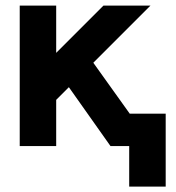

<svg xmlns="http://www.w3.org/2000/svg" viewBox="-20 -528 636 694"><path d="M447 -117.2V146.5H578.9V-117.2ZM171.4 -294.2 379.4 0H532.7L294.9 -332.5ZM183.1 -167 523.9 -507.8Q512 -507.8 488.8 -507.8Q465.6 -507.8 439 -507.8Q412.4 -507.8 389.3 -507.8Q366.2 -507.8 354 -507.8L183.1 -336.9V-507.8H51.3V0H183.1Z"/></svg>

Font: Giphurs
Style: Regular
Weight: 400
Version: Version 2.010